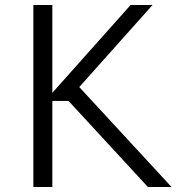

<svg xmlns="http://www.w3.org/2000/svg" viewBox="-20 -750 708 770"><path d="M189.9 0H113.8V-730H189.9V-377.9L503.9 -730H591.8L297.9 -400.9L668 0H573.2L254.9 -345.2H189.9Z"/></svg>

Font: Sora Light
Style: Regular
Weight: 300
Designer: Jonathan Barnbrook, Julián Moncada
Foundry: Barnbrook Fonts
Version: Version 2.000